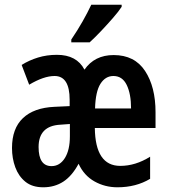

<svg xmlns="http://www.w3.org/2000/svg" viewBox="-20 -786 717 816"><path d="M463 -552Q552 -552 596.5 -484.5Q641 -417 641 -309V-242H383Q385 -81 491 -81Q556 -81 618 -120V-26Q558 10 479 10Q426 10 381.5 -15Q337 -40 314 -90Q286 -38 249 -14Q212 10 164 10Q117 10 88 -13.5Q59 -37 45 -75Q31 -113 31 -157Q31 -240 77.5 -284Q124 -328 211 -332L276 -335V-362Q276 -463 212 -463Q166 -463 104 -426L72 -510Q104 -530 141.5 -541.5Q179 -553 222 -553Q306 -553 339 -490Q382 -552 463 -552ZM462 -463Q428 -463 407 -430Q386 -397 384 -325H537Q537 -387 518.5 -425Q500 -463 462 -463ZM236 -256Q144 -251 144 -161Q144 -80 199 -80Q234 -80 255.5 -114Q277 -148 277 -207V-259ZM497 -757Q484 -737 460 -709.5Q436 -682 409.5 -654Q383 -626 361 -606H283V-618Q310 -658 331 -695Q352 -732 368 -766H497Z"/></svg>

Font: Noto Sans ExtraCondensed SemiBold
Style: Regular
Weight: 600
Width: 2
Designer: Monotype Design Team
Foundry: Monotype Imaging Inc.
Version: Version 2.013; ttfautohint (v1.8.4.7-5d5b)